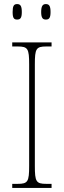

<svg xmlns="http://www.w3.org/2000/svg" viewBox="-20 -922 315 942"><path d="M205 -826C221 -826 228 -834 228 -863C228 -893 221 -902 205 -902C190 -902 182 -893 182 -863C182 -834 190 -826 205 -826ZM64 -826C80 -826 87 -834 87 -863C87 -893 80 -902 64 -902C48 -902 42 -893 42 -863C42 -834 48 -826 64 -826ZM40 0H233V-20H207C157 -20 151 -31 151 -108V-606C151 -683 157 -694 207 -694H233V-714H40V-694H67C117 -694 123 -683 123 -606V-108C123 -31 117 -20 67 -20H40Z"/></svg>

Font: Noto Serif Bengali Condensed Thin
Style: Regular
Weight: 100
Width: 3
Designer: Juan Bruce, Universal Thirst, Indian Type Foundry and the Monotype Design Team.
Foundry: Monotype Imaging Inc.
Version: Version 2.003